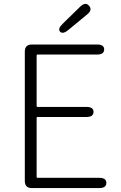

<svg xmlns="http://www.w3.org/2000/svg" viewBox="-20 -955 613 975"><path d="M142 0Q106 0 106 -36V-693Q106 -729 142 -729H473Q509 -729 509 -704Q509 -678 473 -678H171Q166 -678 166 -673V-417Q166 -412 171 -412H419Q455 -412 455 -387Q455 -361 419 -361H171Q166 -361 166 -356V-57Q166 -52 171 -52H484Q520 -52 520 -26Q520 0 484 0ZM326 -802Q299 -780 285 -794Q272 -809 298 -834L387 -921Q414 -947 432 -926Q451 -905 423 -882Z"/></svg>

Font: Resource Han Rounded CN Light
Style: Regular
Weight: 300
Designer: Cyano Hao (round all glyphs); Ryoko NISHIZUKA 西塚涼子 (kana, bopomofo & ideographs); Paul D. Hunt (Latin, Greek & Cyrillic)
Foundry: Cyano Hao
Version: 0.990